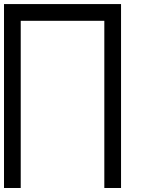

<svg xmlns="http://www.w3.org/2000/svg" viewBox="-20 -937 707 957"><path d="M0 0V-916.7H583.3V0H500V-833.3H83.3V0Z"/></svg>

Font: Galmuri11 Regular
Style: Regular
Weight: 400
Designer: Minseo Lee (Quiple)
Version: Version 2.356;hotconv 1.1.0;makeotfexe 2.6.0 DEVELOPMENT